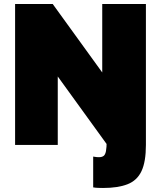

<svg xmlns="http://www.w3.org/2000/svg" viewBox="-20 -720 800 954"><path d="M492 214Q481 214 467.5 213.5Q454 213 443 211V58Q452 60 459.5 60.5Q467 61 472 61Q486 61 494.5 55Q503 49 506.5 31Q510 13 510 -20V-530H705V0Q705 84 683 130.5Q661 177 613.5 195.5Q566 214 492 214ZM55 0V-700H242L488 -360V-700H705V0H513L267 -340V0Z"/></svg>

Font: Golos Text ExtraBold
Style: Regular
Weight: 800
Designer: A.Korolkova, Vitaly Kuzmin
Foundry: ParaType Ltd
Version: Version 2.004